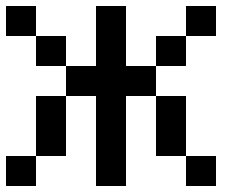

<svg xmlns="http://www.w3.org/2000/svg" viewBox="-20 -620 840 640"><path d="M0 0V-100H100V0ZM0 -500V-600H100V-500ZM200 -100H100V-300H200ZM200 -500V-400H100V-500ZM200 -400H300V-600H400V-400H500V-300H400V0H300V-300H200ZM600 -100H500V-300H600ZM600 0V-100H700V0ZM600 -500V-400H500V-500ZM600 -600H700V-500H600Z"/></svg>

Font: Galmuri9 Regular
Style: Regular
Weight: 400
Designer: Lee Minseo (quiple)
Version: Version 2.399;hotconv 1.1.1;makeotfexe 2.6.0 DEVELOPMENT